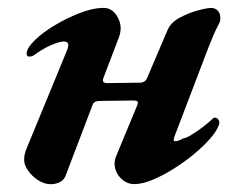

<svg xmlns="http://www.w3.org/2000/svg" viewBox="-20 -453 618 487"><path d="M108.7 14.2Q92.3 14.2 76.7 4.1Q61 -5.9 50.7 -21.1Q40.4 -36.2 41.3 -49.1Q41.3 -56.5 43 -63.2Q44.7 -69.9 47.4 -76.2L150 -325.4Q154.1 -335.5 152.8 -341.7Q151.4 -347.8 141.4 -347.8Q131.3 -347.8 110.1 -338.8Q88.9 -329.8 66.8 -313.4Q61 -309.4 53.9 -309.5Q46.9 -309.6 47.7 -318.3Q48.7 -332.2 68.9 -351.7Q89.2 -371.2 119.9 -389.5Q150.6 -407.8 183.5 -420.4Q216.4 -433 242.6 -433Q265.6 -433 278.7 -409.1Q291.7 -385.1 281.6 -358.4L241.9 -254.2Q239.8 -247 242.8 -244.6Q245.8 -242.2 250.2 -242.2L334.2 -243.3Q341.1 -243.3 345.9 -246.1Q350.8 -248.9 354.3 -257.9L405.1 -377Q413.2 -395.8 435.6 -408Q458 -420.1 481.7 -426.5Q505.4 -432.9 515.3 -432.9Q526.6 -432.9 533.4 -424.8Q540.2 -416.7 538.6 -401.1Q537.8 -396.3 530.7 -383.4Q523.7 -370.5 509.1 -333.6L424.6 -112.2Q418.8 -98.7 421.5 -95.4Q423.7 -94.6 427.2 -95Q430.8 -95.5 434.4 -97Q437.9 -98.6 441.1 -100.1Q444.2 -101.7 445.8 -102.4Q451.7 -102.6 465.3 -110.8Q478.9 -119 494.6 -130.9Q510.3 -142.8 520.9 -153.4Q525 -155.9 526.7 -154.3Q531.6 -153.6 534.4 -148.7Q537.2 -143.9 536.1 -138.6Q531.4 -122.9 514.5 -103.1Q497.5 -83.4 472.8 -62.8Q448.1 -42.2 420.6 -25Q393 -7.7 366.8 3.2Q340.5 14 320.2 14Q303.7 14 290.6 3Q277.5 -7.9 272.6 -23.8Q267.8 -39.8 274.1 -55.8L327.4 -184.3Q331.2 -193.1 328.6 -195.6Q326 -198.1 319.3 -198.1L232.9 -197Q227.7 -197 222.5 -195.2Q217.4 -193.4 214.4 -185.9L146.7 -8.1Q142.8 3.2 132.2 8.7Q121.5 14.2 108.7 14.2Z"/></svg>

Font: EB Garamond
Style: Italic
Weight: 400
Italic angle: -17.2°
Designer: Georg Duffner and Octavio Pardo
Foundry: Georg Duffner
Version: Version 1.001